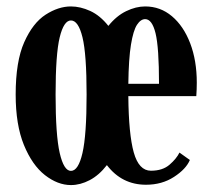

<svg xmlns="http://www.w3.org/2000/svg" viewBox="-20 -550 645 582"><path d="M195 11Q155 11 116.2 -19.2Q77.5 -49.5 52.5 -110.5Q27.5 -171.5 27.5 -263.5Q27.5 -364 53.5 -422.2Q79.5 -480.5 118.2 -505.5Q157 -530.5 195 -530.5Q223.5 -530.5 253.5 -516.8Q283.5 -503 308.5 -471.5Q333 -502 362.5 -516.2Q392 -530.5 420 -530.5Q466 -530.5 501.2 -500.8Q536.5 -471 556.5 -418.8Q576.5 -366.5 576.5 -299.5Q576.5 -278.5 575 -258.5H369Q370 -143 385.5 -87.8Q401 -32.5 437.5 -32.5Q473 -32.5 494 -50.8Q515 -69 524 -87.5L555.5 -65Q544 -37.5 507.5 -13.8Q471 10 422.5 10Q349.5 10 304 -49.5Q280.5 -19 252 -4Q223.5 11 195 11ZM420 -492Q406.5 -492 395.2 -474.8Q384 -457.5 377 -414.8Q370 -372 369 -296H462Q462 -406.5 451.5 -449.2Q441 -492 420 -492ZM195 -32Q217.5 -32 230 -86.2Q242.5 -140.5 242.5 -263.5Q242.5 -386 230 -437Q217.5 -488 195 -488Q173.5 -488 161 -437Q148.5 -386 148.5 -263.5Q148.5 -140.5 161 -86.2Q173.5 -32 195 -32Z"/></svg>

Font: Imbue 10pt
Style: Bold
Weight: 700
Designer: Tyler Finck
Foundry: Etcetera Type Company
Version: Version 1.102; ttfautohint (v1.8.3)